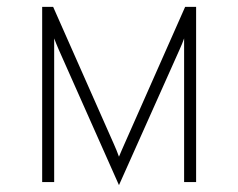

<svg xmlns="http://www.w3.org/2000/svg" viewBox="-20 -531 695 560"><path d="M327 9 151 -387Q147.5 -395.5 144.2 -403.2Q141 -411 138 -419Q138 -411 138 -403.2Q138 -395.5 138 -387V0H103V-511H135L312 -111Q316 -101.5 319.8 -92.8Q323.5 -84 327 -74Q331 -84 335 -92.8Q339 -101.5 343 -111L520 -511H552V0H517V-387Q517 -395.5 517 -403.2Q517 -411 517 -419Q514 -411 511 -403.2Q508 -395.5 504 -387Z"/></svg>

Font: Overpass Thin
Style: Regular
Weight: 250
Designer: Delve Withrington, Dave Bailey, Thomas Jockin
Foundry: Delve Fonts LLC
Version: Version 4.000